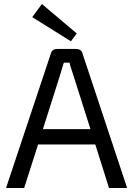

<svg xmlns="http://www.w3.org/2000/svg" viewBox="-20 -933 662 953"><path d="M332 -728 140 -848 188 -913 361 -767ZM453 -216H169L100 0H10L232 -666Q238 -690 264 -690H357Q384 -690 390 -666L611 0H521ZM429 -292 342 -566Q328 -607 325 -622H297Q288 -596 280 -566L193 -292Z"/></svg>

Font: Exo 2
Style: Regular
Weight: 400
Designer: Natanael Gama
Version: Version 1.001;PS 001.001;hotconv 1.0.70;makeotf.lib2.5.58329